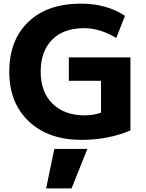

<svg xmlns="http://www.w3.org/2000/svg" viewBox="-20 -760 804 1057"><path d="M234 277 279 60H461L374 277ZM443 -605Q330 -605 267 -541.5Q204 -478 204 -365Q204 -253 269.5 -189Q335 -125 446 -125Q495 -125 536 -140V-315H359V-444H698V-42Q576 10 429 10Q247 10 139 -91.5Q31 -193 31 -365Q31 -539 136 -639.5Q241 -740 426 -740Q566 -740 668 -673L620 -551Q530 -605 443 -605Z"/></svg>

Font: Mplus 1p ExtraBold
Style: Regular
Weight: 800
Version: Version 1.061